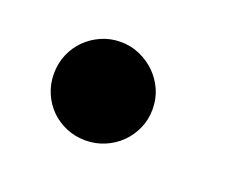

<svg xmlns="http://www.w3.org/2000/svg" viewBox="-45 -221 353 291"><g transform="rotate(20 131.5 -75.5)"><path d="M183.6 -106.2Q189.9 -91.8 189.9 -75.2Q189.9 -58.6 183.6 -44.2Q177.2 -29.8 166.3 -19Q155.3 -8.3 140.9 -2.2Q126.5 3.9 109.9 3.9Q93.3 3.9 78.9 -2.2Q64.5 -8.3 53.7 -19Q43 -29.8 36.9 -44.2Q30.8 -58.6 30.8 -75.2Q30.8 -91.8 36.9 -106.2Q43 -120.6 53.7 -131.3Q64.5 -142.1 78.9 -148.4Q93.3 -154.8 109.9 -154.8Q126.5 -154.8 140.9 -148.4Q155.3 -142.1 166.3 -131.3Q177.2 -120.6 183.6 -106.2Z"/></g></svg>

Font: Lobster-Regular
Style: Regular
Weight: 400
Designer: Pablo Impallari
Foundry: Pablo Impallari
Version: Version 1.007; ttfautohint (v1.1) -l 8 -r 50 -G 50 -x 14 -D 